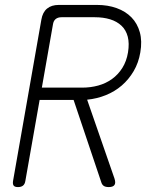

<svg xmlns="http://www.w3.org/2000/svg" viewBox="-20 -750 640 780"><path d="M150 -394H314Q348 -394 379 -402.5Q410 -411 435 -429Q460 -447 477 -474Q494 -501 500 -537Q506 -574 499 -601Q492 -628 473.5 -645.5Q455 -663 427.5 -671.5Q400 -680 365 -680H230Q215 -680 206 -672.5Q197 -665 195 -650ZM141 -344 83 -15Q81 -2 73.5 4Q66 10 53 10Q40 10 35.5 4Q31 -2 33 -15L148 -670Q153 -700 171 -715Q189 -730 219 -730H374Q418 -730 454 -717Q490 -704 514 -679.5Q538 -655 548 -619Q558 -583 550 -537Q543 -495 523 -461Q503 -427 474.5 -402.5Q446 -378 410 -363.5Q374 -349 334 -345L445 -25Q451 -7 445 1.5Q439 10 422 10Q409 10 402 5.5Q395 1 392 -8L279 -344Z"/></svg>

Font: Maple Mono NL Thin
Style: Italic
Weight: 250
Italic angle: -10°
Monospace: yes
Designer: subframe7536
Version: Version 7.000